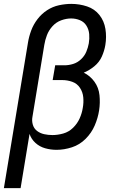

<svg xmlns="http://www.w3.org/2000/svg" viewBox="-30 -763 626 988"><path d="M-10 205H76L122 -74Q131 -47 152.5 -27.5Q174 -8 202.5 0Q231 8 261 8Q300 8 340 -5Q380 -18 410.5 -48.5Q441 -79 457.5 -117.5Q474 -156 480 -195Q486 -234 482 -273Q478 -312 456 -342.5Q434 -373 401 -389Q430 -401 455.5 -422Q481 -443 494 -472Q507 -501 512 -531Q519 -573 512.5 -614Q506 -655 481.5 -686Q457 -717 418 -730Q379 -743 337 -743Q306 -743 273.5 -736Q241 -729 212.5 -710.5Q184 -692 163 -664.5Q142 -637 130.5 -606Q119 -575 114 -544ZM240 -68Q218 -68 197.5 -72.5Q177 -77 161 -89Q145 -101 139 -121Q133 -141 137 -162L198 -532Q202 -557 211.5 -582Q221 -607 240 -628Q259 -649 285 -658.5Q311 -668 336 -668Q360 -668 381.5 -659Q403 -650 415 -630.5Q427 -611 429 -587.5Q431 -564 427 -540Q423 -518 414 -496.5Q405 -475 387 -458Q369 -441 346.5 -434Q324 -427 302 -427H254L241 -351H290Q317 -351 342 -342Q367 -333 381.5 -311Q396 -289 398.5 -262Q401 -235 396 -208Q392 -181 380 -154Q368 -127 346 -105.5Q324 -84 295.5 -76Q267 -68 240 -68Z"/></svg>

Font: Iosevka Sparkle Oblique
Style: Regular
Weight: 400
Italic angle: -9°
Designer: Belleve Invis
Foundry: Belleve Invis
Version: Version 4.5.0; ttfautohint (v1.8.3)